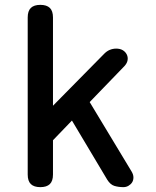

<svg xmlns="http://www.w3.org/2000/svg" viewBox="-20 -760 640 790"><path d="M198 -42Q198 -15 185 -2.5Q172 10 146 10Q120 10 107 -2.5Q94 -15 94 -42V-688Q94 -715 107 -727.5Q120 -740 146 -740Q172 -740 185 -727.5Q198 -715 198 -688V-325L406 -536Q418 -549 431 -554.5Q444 -560 458 -560Q474 -560 485 -553.5Q496 -547 501.5 -536Q507 -525 505 -512.5Q503 -500 492 -488L349 -340L521 -55Q529 -42 529 -30Q529 -18 523.5 -9.5Q518 -1 508.5 4.5Q499 10 488 10Q468 10 451 5Q434 0 421 -21L276 -264L198 -183Z"/></svg>

Font: Maple Mono NL Medium
Style: Regular
Weight: 500
Monospace: yes
Designer: subframe7536
Version: Version 7.000